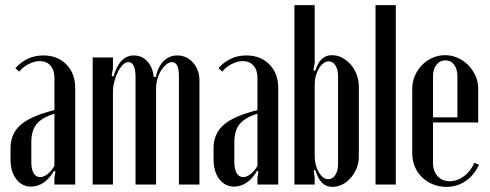

<svg xmlns="http://www.w3.org/2000/svg" viewBox="-20 -719 1908 748"><path d="M21 -142Q21 -199 61.5 -233.5Q102 -268 192 -290V-416Q192 -446 176.5 -463.5Q161 -481 135 -481Q114 -481 91.5 -469.5Q69 -458 55 -440L40 -453Q57 -474 85 -488.5Q113 -503 149 -503Q204 -503 238.5 -468Q273 -433 273 -376V0H192V-26L196 -51L190 -53Q174 -24 150.5 -8Q127 8 101 8Q66 8 43.5 -21Q21 -50 21 -98ZM136 -29Q150 -29 165.5 -41Q181 -53 192 -73V-276Q143 -261 122.5 -235.5Q102 -210 102 -165V-87Q102 -60 111 -44.5Q120 -29 136 -29Z M587 -419Q595 -458 617 -480.5Q639 -503 671 -503Q707 -503 732 -475Q757 -447 757 -405V0H677V-423Q677 -477 650 -477Q639 -477 628 -468Q617 -459 608 -445Q599 -431 593.5 -412.5Q588 -394 588 -375V0H508V-419Q508 -477 480 -477Q469 -477 458.5 -466.5Q448 -456 439.5 -439.5Q431 -423 425.5 -402Q420 -381 420 -361V0H341V-495H420V-452L415 -423L422 -421Q446 -503 501 -503Q533 -503 554 -480Q575 -457 579 -419Z M812 -142Q812 -199 852.5 -233.5Q893 -268 983 -290V-416Q983 -446 967.5 -463.5Q952 -481 926 -481Q905 -481 882.5 -469.5Q860 -458 846 -440L831 -453Q848 -474 876 -488.5Q904 -503 940 -503Q995 -503 1029.5 -468Q1064 -433 1064 -376V0H983V-26L987 -51L981 -53Q965 -24 941.5 -8Q918 8 892 8Q857 8 834.5 -21Q812 -50 812 -98ZM927 -29Q941 -29 956.5 -41Q972 -53 983 -73V-276Q934 -261 913.5 -235.5Q893 -210 893 -165V-87Q893 -60 902 -44.5Q911 -29 927 -29Z M1206 0H1127V-699H1206V-474L1201 -445L1208 -443Q1218 -475 1234 -489.5Q1250 -504 1273 -504Q1294 -504 1313 -494Q1332 -484 1346.5 -467.5Q1361 -451 1369.5 -428.5Q1378 -406 1378 -382V-108Q1378 -85 1369.5 -64Q1361 -43 1347 -26.5Q1333 -10 1314 -0.5Q1295 9 1275 9Q1251 9 1235 -6.5Q1219 -22 1208 -57L1202 -55L1206 -27ZM1206 -111Q1206 -75 1222 -48Q1238 -21 1259 -21Q1276 -21 1286.5 -37.5Q1297 -54 1297 -81V-422Q1297 -448 1287 -464Q1277 -480 1260 -480Q1250 -480 1240 -472.5Q1230 -465 1222.5 -452.5Q1215 -440 1210.5 -424Q1206 -408 1206 -390Z M1443 -699H1522V0H1443Z M1586 -372Q1586 -399 1596 -423Q1606 -447 1623.5 -465Q1641 -483 1664.5 -493.5Q1688 -504 1714 -504Q1740 -504 1763.5 -493.5Q1787 -483 1804.5 -465Q1822 -447 1832.5 -423.5Q1843 -400 1843 -373V-242H1667V-84Q1667 -52 1685 -32.5Q1703 -13 1732 -13Q1761 -13 1787.5 -32.5Q1814 -52 1828 -85L1846 -77Q1827 -36 1794 -13.5Q1761 9 1719 9Q1691 9 1666.5 -1Q1642 -11 1624 -28.5Q1606 -46 1596 -70Q1586 -94 1586 -121ZM1762 -262V-422Q1762 -450 1749 -467Q1736 -484 1715 -484Q1694 -484 1680.5 -467Q1667 -450 1667 -422V-262Z"/></svg>

Font: Moniqa SemBd Narrow Heading
Style: Regular
Weight: 600
Width: 4
Designer: Rajesh Rajput
Foundry: Rajesh Rajput
Version: Version 1.000